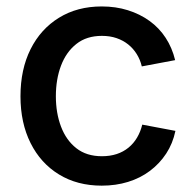

<svg xmlns="http://www.w3.org/2000/svg" viewBox="-20 -568 609 599"><path d="M297.4 11.2Q221.2 11.2 164.1 -23.7Q106.9 -58.6 75.4 -121.6Q43.9 -184.6 43.9 -267.6Q43.9 -351.6 75.4 -414.6Q106.9 -477.5 164.1 -512.7Q221.2 -547.9 297.4 -547.9Q341.3 -547.9 378.9 -536.1Q416.5 -524.4 446.5 -502.7Q476.6 -481 496.8 -450Q517.1 -418.9 526.4 -380.4L422.4 -360.8Q417.5 -381.8 406.5 -399.4Q395.5 -417 379.9 -429.4Q364.3 -441.9 343.8 -449Q323.2 -456.1 297.9 -456.1Q250 -456.1 218.3 -430.9Q186.5 -405.8 170.4 -363.3Q154.3 -320.8 154.3 -267.6Q154.3 -215.3 170.4 -172.9Q186.5 -130.4 218.3 -105.5Q250 -80.6 297.9 -80.6Q323.2 -80.6 344 -87.4Q364.7 -94.2 380.9 -107.4Q397 -120.6 407.7 -138.9Q418.5 -157.2 423.8 -179.2L527.3 -159.7Q519 -120.1 498.5 -88.9Q478 -57.6 447.8 -34.9Q417.5 -12.2 379.4 -0.5Q341.3 11.2 297.4 11.2Z"/></svg>

Font: V-Inter
Style: Medium-500
Weight: 500
Designer: Rasmus Andersson
Foundry: rsms
Version: Version 4.000;git-4146feb